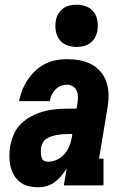

<svg xmlns="http://www.w3.org/2000/svg" viewBox="-20 -790 540 818"><path d="M143 8Q122 8 101.5 3Q81 -2 65 -14.5Q49 -27 39 -44.5Q29 -62 24.5 -82Q20 -102 20 -123.5Q20 -145 23 -166Q28 -192 38.5 -217Q49 -242 68.5 -261.5Q88 -281 112.5 -294Q137 -307 163 -314.5Q189 -322 215 -324.5Q241 -327 267 -327H306L310 -349Q312 -363 312 -377Q312 -391 307 -403Q302 -415 290.5 -422Q279 -429 265 -429Q252 -429 239 -424Q226 -419 216 -408.5Q206 -398 200 -385.5Q194 -373 192 -359H61Q66 -383 75 -406Q84 -429 98 -450Q112 -471 130.5 -488.5Q149 -506 171.5 -517.5Q194 -529 218 -533.5Q242 -538 265 -538Q293 -538 320 -533Q347 -528 369.5 -516Q392 -504 409 -484Q426 -464 434 -439Q442 -414 442.5 -386.5Q443 -359 438 -331L402 -114H421V0H252L264 -73Q254 -56 241.5 -41Q229 -26 213.5 -14.5Q198 -3 179.5 2.5Q161 8 143 8ZM185 -101Q204 -101 222.5 -109.5Q241 -118 254.5 -133.5Q268 -149 275.5 -167.5Q283 -186 286 -205L288 -219H267Q256 -219 245 -218Q234 -217 223 -215Q212 -213 200.5 -209.5Q189 -206 179 -199.5Q169 -193 163 -183Q157 -173 155 -162Q154 -155 154 -148Q154 -141 154.5 -134.5Q155 -128 156.5 -121.5Q158 -115 161.5 -110Q165 -105 171.5 -103Q178 -101 185 -101ZM306 -590Q285 -590 265 -597.5Q245 -605 233 -621.5Q221 -638 217.5 -659Q214 -680 218 -702Q220 -717 228 -730.5Q236 -744 248.5 -753.5Q261 -763 276.5 -766.5Q292 -770 306 -770Q328 -770 347.5 -762.5Q367 -755 379.5 -738.5Q392 -722 395 -701Q398 -680 395 -658Q392 -643 384.5 -629.5Q377 -616 364 -606.5Q351 -597 336 -593.5Q321 -590 306 -590Z"/></svg>

Font: Iosevka Curly Slab HvObl
Style: Regular
Weight: 900
Italic angle: -9°
Monospace: yes
Designer: Belleve Invis
Foundry: Belleve Invis
Version: Version 11.1.0; ttfautohint (v1.8.3)